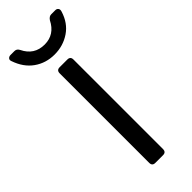

<svg xmlns="http://www.w3.org/2000/svg" viewBox="-238 -683 708 708"><g transform="rotate(-45 116.0 -329.5)"><path d="M96 0Q80 0 80 -16V-483Q80 -499 96 -499H136Q152 -499 152 -483V-16Q152 0 136 0ZM116 -545Q71 -545 36.5 -569.5Q2 -594 -14 -641Q-17 -649 -12.5 -654Q-8 -659 0 -659H20Q32 -659 38 -647Q62 -597 116 -597Q168 -597 193 -647Q201 -659 212 -659H233Q241 -659 245 -653.5Q249 -648 246 -639Q232 -593 196.5 -569Q161 -545 116 -545Z"/></g></svg>

Font: Pitagon Sans
Style: Regular
Weight: 400
Designer: Travis Tran
Foundry: Pitagon
Version: Version 1.001; ttfautohint (v1.8.4.7-5d5b);gftools[0.9.26]